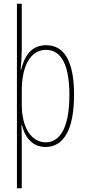

<svg xmlns="http://www.w3.org/2000/svg" viewBox="-20 -780 463 1032"><path d="M378 -270C378 -450 326 -537 228 -537C143 -537 110 -472 93 -404H91C95 -444 97 -488 97 -520V-760H71V232H97V-37C97 -69 96 -95 95 -107H98C111 -53 146 10 225 10C317 10 378 -75 378 -270ZM353 -270C353 -79 294 -15 226 -15C152 -15 97 -88 97 -219V-292C97 -428 145 -512 227 -512C313 -512 353 -424 353 -270Z"/></svg>

Font: Noto Sans Armenian ExtraCondensed Thin
Style: Regular
Weight: 100
Width: 2
Designer: Monotype Design Team
Foundry: Monotype Imaging Inc.
Version: Version 2.008